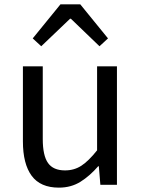

<svg xmlns="http://www.w3.org/2000/svg" viewBox="-20 -847 647 880"><path d="M250 13Q165 13 125 -41.5Q85 -96 85 -199V-543H176V-210Q176 -134 200 -100Q224 -66 278 -66Q320 -66 353 -87.5Q386 -109 425 -158V-543H516V0H440L433 -85H430Q392 -41 349 -14Q306 13 250 13ZM130 -671 257 -827H348L475 -671L436 -635L305 -761H301L169 -635Z"/></svg>

Font: Chiron Sans HK TT
Style: Regular
Weight: 400
Designer: Ryoko NISHIZUKA 西塚涼子 (kana, bopomofo & ideographs); Paul D. Hunt (Latin, Greek & Cyrillic); Sandoll Communications 산돌커뮤니
Foundry: Adobe
Version: Version 2.022;hotconv 1.0.109;makeotfexe 2.5.65596